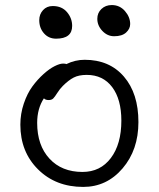

<svg xmlns="http://www.w3.org/2000/svg" viewBox="-20 -713 632 764"><path d="M434.1 -568.8Q407.2 -568.8 387.2 -590.1Q367.2 -611.3 367.2 -638.2Q367.2 -661.6 383.5 -677.2Q399.9 -692.9 424.8 -692.9Q456.5 -692.9 477.3 -668.9Q498 -645 498 -617.2Q498 -598.6 481.9 -583.7Q465.8 -568.8 434.1 -568.8ZM203.1 -559.1Q173.8 -559.1 155 -580.3Q136.2 -601.6 136.2 -632.8Q136.2 -656.2 151.1 -672.6Q166 -689 189.9 -689Q226.1 -689 246.6 -664.8Q267.1 -640.6 267.1 -609.9Q267.1 -559.1 203.1 -559.1ZM311 30.8Q201.7 30.8 131.3 -39.1Q61 -108.9 61 -216.8Q61 -260.3 74.7 -300.8Q88.4 -341.3 108.9 -369.1Q129.4 -397 153.1 -418.2Q176.8 -439.5 197.3 -449.7Q217.8 -460 231 -460Q241.2 -460 244.1 -458Q279.3 -475.1 316.9 -475.1Q415.5 -475.1 473.1 -408.2Q530.8 -341.3 530.8 -227.1Q530.8 -116.7 467.8 -43Q404.8 30.8 311 30.8ZM127.9 -224.1Q127.9 -134.8 176.8 -81.8Q225.6 -28.8 308.1 -28.8Q379.4 -28.8 421.1 -84.2Q462.9 -139.6 462.9 -232.9Q462.9 -317.9 426.3 -366.5Q389.6 -415 325.2 -415Q293.9 -415 273.4 -404.5Q252.9 -394 230 -371.1Q217.8 -358.9 208 -343.3Q198.2 -327.6 191.9 -321.3Q185.5 -314.9 173.8 -314.9Q160.2 -314.9 154.8 -321.8Q127.9 -281.2 127.9 -224.1Z"/></svg>

Font: Shantell Sans Bouncy
Style: Regular
Weight: 300
Designer: Stephen Nixon, Anya Danilova, Shantell Martin
Foundry: Arrow Type
Version: Version 1.006;[9816181b4]